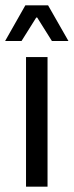

<svg xmlns="http://www.w3.org/2000/svg" viewBox="-30 -703 278 723"><path d="M68 0V-488H149V0ZM65.5 -683H151L227.5 -549V-548.5H165.5L110 -637H106.5L51 -548.5H-10.5V-549Z"/></svg>

Font: Anek Odia Medium
Style: Regular
Weight: 400
Version: Version 1.003